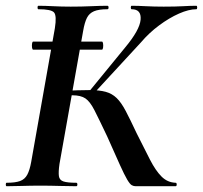

<svg xmlns="http://www.w3.org/2000/svg" viewBox="-34 -645 703 665"><path d="M81 -473Q78 -473 77 -480Q76 -487 77 -494Q78 -501 81 -501H319Q322 -501 323 -494Q324 -487 323 -480Q322 -473 319 -473ZM436 0Q429 0 422.5 -3.5Q416 -7 406.5 -23Q397 -39 381 -74.5Q365 -110 337 -173Q309 -232 293.5 -262.5Q278 -293 262 -304Q246 -315 216 -315Q208 -315 199 -314Q190 -313 179 -312V-330Q241 -333 276 -333Q310 -333 332 -327Q354 -321 370 -305.5Q386 -290 401.5 -260.5Q417 -231 439 -184Q466 -130 485.5 -92Q505 -54 525.5 -33.5Q546 -13 574 -12Q578 -12 578 -6Q578 0 574 0ZM-11 0Q-14 0 -14 -6Q-14 -12 -11 -12Q19 -12 35.5 -18Q52 -24 60.5 -40Q69 -56 74 -84L156 -547Q163 -591 153 -602Q143 -613 99 -613Q96 -613 96 -619Q96 -625 99 -625Q122 -625 150.5 -623.5Q179 -622 211 -622Q249 -622 281.5 -623.5Q314 -625 338 -625Q342 -625 342 -619Q342 -613 338 -613Q308 -613 291.5 -606Q275 -599 267 -583Q259 -567 254 -538L172 -77Q168 -49 170 -35Q172 -21 186 -16.5Q200 -12 230 -12Q234 -12 234 -6Q234 0 230 0Q204 0 172.5 -1Q141 -2 105 -2Q72 -2 42 -1Q12 0 -11 0ZM287 -317 273 -326 399 -480Q450 -541 453 -577Q456 -613 422 -613Q419 -613 419 -619Q419 -625 422 -625Q444 -625 471.5 -623.5Q499 -622 533 -622Q575 -622 600 -623.5Q625 -625 646 -625Q649 -625 649 -619Q649 -613 646 -613Q620 -613 586 -598Q552 -583 517 -557Q482 -531 454 -498Z"/></svg>

Font: Cormorant Garamond Light
Style: Italic
Weight: 300
Italic angle: -10°
Designer: Christian Thalmann (Catharsis Fonts)
Foundry: Catharsis Fonts
Version: Version 4.001